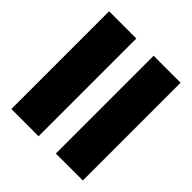

<svg xmlns="http://www.w3.org/2000/svg" viewBox="-84 -739 779 779"><g transform="rotate(-45 305.5 -350.0)"><path d="M24.9 -398.9V-555.2H585.9V-398.9ZM24.9 -145V-299.8H585.9V-145Z"/></g></svg>

Font: Biathlonist
Style: Bold
Weight: 700
Designer: Go4gold
Foundry: Go4gold
Version: Version 3.010;FEAKit 1.0